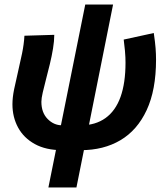

<svg xmlns="http://www.w3.org/2000/svg" viewBox="-20 -652 742 849"><path d="M194 177 357 -632H480L318 177ZM254 12Q183 12 134 -15Q85 -42 60 -88Q35 -134 35 -191Q35 -221 42.5 -257.5Q50 -294 59.5 -334Q69 -374 77.5 -415.5Q86 -457 88 -494L220 -498Q220 -471 214.5 -437.5Q209 -404 200.5 -369Q192 -334 183.5 -301.5Q175 -269 169 -243Q163 -217 163 -202Q163 -154 190.5 -126Q218 -98 254 -98ZM338 12V-98Q402 -98 446.5 -130Q491 -162 513 -223.5Q535 -285 535 -375Q535 -387 534.5 -398.5Q534 -410 532.5 -428Q531 -446 527 -477L660 -506Q666 -465 668 -439Q670 -413 670 -388Q670 -254 628.5 -165Q587 -76 512.5 -32Q438 12 338 12Z"/></svg>

Font: Source Sans 3
Style: Bold Italic
Weight: 700
Italic angle: -11°
Designer: Paul D. Hunt
Foundry: Adobe
Version: Version 3.052;hotconv 1.1.0;makeotfexe 2.6.0